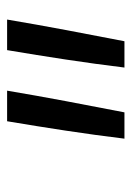

<svg xmlns="http://www.w3.org/2000/svg" viewBox="65 -877 370 540"><g transform="rotate(-90 250.0 -607.0)"><path d="M130 -442Q140 -524 152.5 -606.5Q165 -689 179 -772H265Q251 -689 235.5 -606.5Q220 -524 204 -442ZM330 -442Q340 -524 352.5 -606.5Q365 -689 379 -772H465Q451 -689 435.5 -606.5Q420 -524 404 -442Z"/></g></svg>

Font: Iosevka
Style: Italic
Weight: 400
Italic angle: -9°
Monospace: yes
Designer: Belleve Invis
Foundry: Belleve Invis
Version: Version 32.5.0; ttfautohint (v1.8.4)